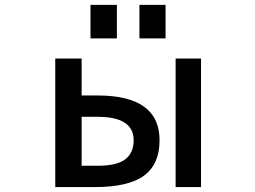

<svg xmlns="http://www.w3.org/2000/svg" viewBox="-20 -761 1040 782"><path d="M312.5 -372.1H377.9Q629.9 -372.1 629.9 -189.5Q629.9 -92.8 566.9 -45.9Q503.9 1 364.3 1H205.1V-522.5H312.5ZM524.4 -189.5Q524.4 -285.2 377.9 -285.2H312.5V-85.9H377.9Q456.1 -85.9 490.2 -112.3Q524.4 -138.7 524.4 -189.5ZM695.3 1V-522.5H798.8V1ZM348.6 -604.5V-741.2H456.1V-604.5ZM547.9 -604.5V-741.2H654.3V-604.5Z"/></svg>

Font: Gen Shin Gothic Monospace Medium
Style: Regular
Weight: 500
Designer: [Source Han Sans]
Ryoko NISHIZUKA  (kana & ideographs); Paul D. Hunt (Latin, Greek & Cyrillic); Wenlong ZHANG  (bopomofo
Version: Version 1.002.20150607